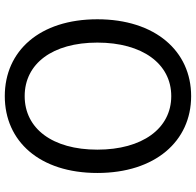

<svg xmlns="http://www.w3.org/2000/svg" viewBox="-28 -758 799 782"><g transform="rotate(-90 371.0 -366.5)"><path d="M371 13C555 13 684 -134 684 -369C684 -604 555 -746 371 -746C187 -746 58 -604 58 -369C58 -134 187 13 371 13ZM371 -68C239 -68 153 -186 153 -369C153 -552 239 -665 371 -665C503 -665 589 -552 589 -369C589 -186 503 -68 371 -68Z"/></g></svg>

Font: GenYoGothic2 TW R
Style: Regular
Weight: 400
Version: Version 2.100;PS 2.1;hotconv 16.6.51;makeotf.lib2.5.65220 DE